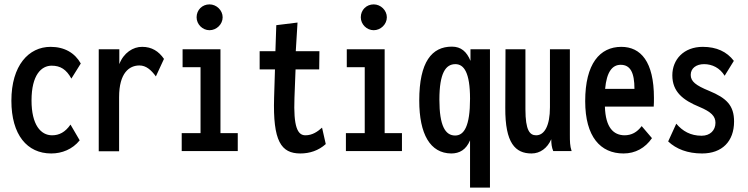

<svg xmlns="http://www.w3.org/2000/svg" viewBox="-20 -690 3415 877"><path d="M214 11C263 11 311 -8 344 -49L302 -121C278 -86 250 -72 218 -72C166 -72 124 -120 124 -231C124 -348 169 -390 216 -390C256 -390 283 -373 306 -331L349 -400C322 -448 275 -476 211 -476C111 -476 32 -391 32 -230C32 -74 104 11 214 11Z M431 1H524V-246C524 -358 571 -391 617 -391C647 -391 670 -371 692 -341L729 -421C705 -456 673 -476 630 -476C588 -477 544 -448 525 -397V-465H431Z M937 -552C969 -552 997 -579 997 -611C997 -643 969 -670 937 -670C904 -670 878 -645 878 -611C878 -579 905 -552 937 -552ZM810 0H1066V-82H987V-465H814V-383H896V-82H810Z M1352 11C1394 11 1435 -2 1468 -32L1451 -107C1431 -89 1407 -72 1375 -72C1339 -72 1320 -111 1325 -243L1330 -373H1438L1439 -456H1331L1339 -587L1242 -575L1238 -456H1166V-373H1236L1232 -244C1226 -45 1264 11 1352 11Z M1687 -552C1719 -552 1747 -579 1747 -611C1747 -643 1719 -670 1687 -670C1654 -670 1628 -645 1628 -611C1628 -579 1655 -552 1687 -552ZM1560 0H1816V-82H1737V-465H1564V-383H1646V-82H1560Z M2127 167H2218V-465H2129V-412C2112 -454 2086 -477 2044 -477C1953 -477 1895 -408 1895 -231C1895 -77 1945 10 2041 11C2079 11 2109 -6 2127 -49ZM2059 -71C2014 -71 1987 -115 1987 -235C1987 -357 2016 -397 2060 -397C2099 -397 2127 -359 2127 -239C2127 -114 2100 -71 2059 -71Z M2408 11C2447 11 2480 -13 2498 -54C2498 -33 2500 -17 2507 0H2591C2583 -23 2583 -46 2583 -73V-465H2492V-200C2492 -116 2467 -72 2429 -72C2400 -72 2380 -94 2380 -191V-465H2289L2288 -197C2287 -36 2334 11 2408 11Z M2828 11C2882 11 2927 -14 2958 -59L2911 -114C2890 -86 2865 -72 2832 -72C2783 -73 2746 -106 2743 -203H2966C2967 -216 2967 -230 2967 -243C2967 -408 2907 -476 2818 -476C2720 -476 2653 -399 2653 -228C2653 -65 2723 11 2828 11ZM2744 -284C2751 -362 2777 -394 2815 -394C2859 -394 2878 -359 2878 -284Z M3187 11C3278 11 3333 -44 3333 -135C3333 -208 3299 -242 3219 -275C3158 -300 3135 -318 3135 -348C3135 -378 3160 -397 3196 -397C3233 -397 3268 -380 3290 -344L3332 -412C3300 -454 3253 -476 3190 -476C3103 -476 3051 -418 3051 -346C3051 -270 3101 -232 3174 -202C3229 -179 3248 -159 3248 -129C3248 -95 3224 -70 3185 -70C3134 -70 3098 -91 3069 -125L3032 -44C3069 -9 3121 11 3187 11Z"/></svg>

Font: Inconsolata Condensed
Style: Bold
Weight: 700
Width: 3
Monospace: yes
Designer: Raph Levien, Cyreal, Brenton Simpson
Foundry: Raph Levien, Cyreal, Google
Version: Version 3.100